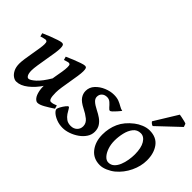

<svg xmlns="http://www.w3.org/2000/svg" viewBox="-87 -1023 1405 1405"><g transform="rotate(45 615.5 -320.0)"><path d="M468.8 -42.5Q433.1 -18.6 400.4 -0.2Q367.7 18.1 347.2 18.1Q332.5 18.1 318.1 0.7Q303.7 -16.6 296.1 -53.2Q288.6 -89.8 294.9 -147.9Q297.4 -177.2 303.2 -210Q309.1 -242.7 314 -272.2Q318.8 -301.8 318.8 -321.3Q318.8 -341.8 314.5 -346.7Q310.1 -351.6 302.2 -351.6Q296.9 -351.6 284.4 -347.7Q272 -343.8 262.7 -340.8L254.9 -367.2Q280.3 -378.9 310.5 -391.1Q340.8 -403.3 366 -411.9Q391.1 -420.4 401.4 -420.4Q414.1 -420.4 418 -411.6Q421.9 -402.8 421.9 -382.3Q421.9 -362.8 417 -329.8Q412.1 -296.9 405.5 -259.3Q398.9 -221.7 393.8 -187.5Q388.7 -153.3 388.7 -131.3Q388.7 -90.3 394.8 -73.2Q400.9 -56.2 412.1 -56.2Q423.8 -56.2 434.3 -59.1Q444.8 -62 461.4 -68.8ZM301.3 -189.9 295.9 -107.9Q260.3 -53.2 215.1 -17.6Q169.9 18.1 126.5 18.1Q110.8 18.1 93 5.9Q75.2 -6.3 62.7 -31Q50.3 -55.7 50.3 -91.8Q50.3 -111.8 54.9 -143.6Q59.6 -175.3 65.7 -210.2Q71.8 -245.1 76.4 -274.9Q81.1 -304.7 81.1 -321.3Q81.1 -341.8 75.9 -346.7Q70.8 -351.6 62.5 -351.6Q57.1 -351.6 43.5 -347.7Q29.8 -343.8 19 -340.8L12.2 -367.2Q37.6 -378.9 69.1 -391.1Q100.6 -403.3 126.7 -411.9Q152.8 -420.4 162.6 -420.4Q175.8 -420.4 180.2 -411.6Q184.6 -402.8 184.6 -382.3Q184.6 -362.8 179.2 -327.1Q173.8 -291.5 166.7 -251.2Q159.7 -210.9 154.3 -175.3Q148.9 -139.6 148.9 -120.1Q148.9 -90.3 156.7 -75.2Q164.6 -60.1 175.8 -60.1Q191.9 -60.1 225.6 -89.8Q259.3 -119.6 301.3 -189.9Z M828.1 -378.9Q817.4 -365.7 804.4 -350.8Q791.5 -335.9 780.3 -325.7Q769 -315.4 763.7 -315.4Q754.9 -315.4 743.2 -329.6Q731.4 -343.8 715.6 -358.2Q699.7 -372.6 678.7 -372.6Q653.8 -372.6 638.4 -358.4Q623 -344.2 623 -320.8Q623 -301.3 640.6 -285.2Q658.2 -269 693.8 -251Q718.8 -238.8 741.9 -222.7Q765.1 -206.5 779.8 -183.8Q794.4 -161.1 794.4 -129.4Q794.4 -98.1 776.6 -71.3Q758.8 -44.4 730.2 -24.4Q701.7 -4.4 669.2 6.8Q636.7 18.1 607.4 18.1Q572.3 18.1 542.7 6.6Q513.2 -4.9 495.6 -20.5Q478 -36.1 478 -48.8Q478 -56.6 488 -75Q498 -93.3 510.3 -108.9Q522.5 -124.5 528.8 -124.5Q534.2 -124.5 541.5 -110.8Q548.8 -97.2 560.5 -79.3Q572.3 -61.5 591.1 -47.9Q609.9 -34.2 638.7 -34.2Q668.5 -34.2 687.3 -52.2Q706.1 -70.3 706.1 -97.7Q706.1 -129.4 678.5 -151.6Q650.9 -173.8 616.7 -190.4Q569.3 -214.4 552 -239.3Q534.7 -264.2 534.7 -293Q534.7 -331.1 561.3 -359.6Q587.9 -388.2 626.7 -404.3Q665.5 -420.4 702.1 -420.4Q733.9 -420.4 755.6 -411.6Q777.3 -402.8 794.2 -392.6Q811 -382.3 828.1 -378.9Z M1212.4 -251Q1212.4 -190.9 1183.6 -130.4Q1154.8 -69.8 1104.5 -27.8Q1081.1 -8.8 1050.3 4.6Q1019.5 18.1 992.2 18.1Q924.3 18.1 885.7 -31.2Q847.2 -80.6 847.2 -154.3Q847.2 -218.8 872.3 -274.7Q897.5 -330.6 957.5 -377Q980.5 -395 1011.2 -407.7Q1042 -420.4 1071.3 -420.4Q1141.6 -420.4 1177 -372.8Q1212.4 -325.2 1212.4 -251ZM1118.7 -218.3Q1118.7 -286.6 1096.2 -323.2Q1073.7 -359.9 1040 -359.9Q1003.4 -359.9 981.7 -332.5Q960 -305.2 950.7 -264.6Q941.4 -224.1 941.4 -186Q941.4 -146 952.9 -112.8Q964.4 -79.6 982.9 -59.6Q1001.5 -39.6 1022.9 -39.6Q1049.3 -39.6 1067.6 -56.6Q1085.9 -73.7 1097.2 -101.1Q1108.4 -128.4 1113.5 -159.7Q1118.7 -190.9 1118.7 -218.3ZM1221.2 -639.6 1230 -614.7 1064 -458Q1047.4 -462.4 1035.6 -479L1145.5 -657.7Q1152.8 -656.7 1168.9 -653.6Q1185.1 -650.4 1200.7 -646.5Q1216.3 -642.6 1221.2 -639.6Z"/></g></svg>

Font: Dai Banna SIL Medium
Style: Italic
Weight: 500
Italic angle: -11°
Designer: Victor Gaultney
Foundry: SIL International
Version: Version 4.000